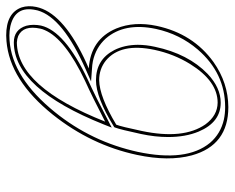

<svg xmlns="http://www.w3.org/2000/svg" viewBox="-88 -650 750 614"><g transform="rotate(-90 287.0 -343.0)"><path d="M175.3 -265.1Q147 -131.8 196.3 -61Q224.6 -22.5 265.6 -22Q334.5 -22 389.2 -109.9Q421.4 -162.1 434.6 -224.1Q457.5 -332 400.4 -379.4Q373.5 -400.9 337.4 -400.9Q284.7 -399.9 195.3 -346.2Q189 -330.1 175.3 -265.1ZM480.5 -698.2Q552.7 -698.2 570.3 -648.9Q577.1 -627.4 571.8 -602.1Q554.7 -520.5 410.6 -450.2Q393.6 -441.9 375 -434.1Q468.3 -428.2 502.9 -346.2Q526.4 -288.6 511.2 -216.8Q486.3 -100.6 395.5 -35.2Q329.1 11.7 251.5 12.2Q129.4 12.2 97.2 -104.5Q77.1 -178.7 98.6 -279.8Q129.9 -426.8 227.5 -549.3Q337.9 -687 462.4 -697.3Q472.2 -698.2 480.5 -698.2ZM502.4 -588.9Q514.2 -643.1 479 -659.7Q469.2 -663.6 458 -664.1Q316.4 -662.6 205.1 -381.8Q283.2 -422.4 335 -445.8Q469.2 -509.3 497.6 -574.7Q501 -582 502.4 -588.9ZM165.5 -267.1Q179.7 -333 186 -349.6L187.5 -353L190.4 -354.5Q282.7 -411.1 337.4 -411.1Q403.8 -411.1 434.1 -352.1Q450.2 -319.8 450.7 -277.8Q450.7 -251 444.3 -222.2Q421.9 -116.2 357.9 -54.2Q313.5 -12.2 265.6 -12.2Q203.1 -12.2 173.3 -82.5Q155.8 -124.5 155.8 -180.2Q155.8 -221.7 165.5 -267.1ZM480.5 -688Q359.9 -688 248 -557.6Q148.4 -441.4 112.3 -294.4Q110.4 -285.6 108.4 -277.8Q75.2 -121.6 137.2 -46.4Q166.5 -12.2 211.9 -2Q231 2 251.5 2Q359.9 2 435.5 -85.4Q484.9 -143.1 501.5 -219.2Q522.9 -319.8 470.7 -379.9Q441.9 -411.6 398.4 -420.9Q386.2 -423.3 374.5 -423.8L333.5 -426.8L371.1 -443.4Q537.6 -517.1 560.5 -597.2Q561.5 -601.1 562 -604Q575.7 -668 513.2 -684.1Q510.3 -684.6 508.8 -685.1Q495.1 -688 480.5 -688ZM512.2 -586.9Q494.6 -510.7 338.9 -437Q286.1 -413.1 210 -373L186 -360.8L195.8 -385.7Q310.5 -672.9 458 -673.8Q499.5 -673.8 511.7 -633.8Q514.6 -622.6 514.6 -610.8Q514.6 -598.6 512.2 -586.9Z"/></g></svg>

Font: Linux Biolinum Outline O
Style: Italic
Weight: 400
Italic angle: -12°
Designer: Philipp H. Poll
Foundry: Philipp H. Poll
Version: Version 0.6.2